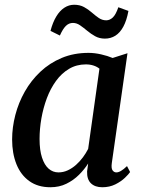

<svg xmlns="http://www.w3.org/2000/svg" viewBox="-20 -778 599 808"><path d="M450.5 -91.5Q447.5 -69.5 453.8 -61Q460 -52.5 469.5 -52.5Q478.5 -52.5 489.2 -58.8Q500 -65 514.5 -79L527.5 -54Q522 -45.5 506 -30Q490 -14.5 465.5 -2.2Q441 10 410.5 10Q380 10 362.8 -6.5Q345.5 -23 346.5 -56.5L351 -90Q335.5 -65.5 312.5 -42.5Q289.5 -19.5 259.5 -4.8Q229.5 10 192 10Q139.5 10 103.5 -15.8Q67.5 -41.5 49.2 -87Q31 -132.5 31 -191Q31 -242 44.5 -294Q58 -346 84.5 -392.8Q111 -439.5 150 -476.2Q189 -513 239.8 -534.2Q290.5 -555.5 352.5 -555.5Q378 -555.5 405.5 -549.2Q433 -543 454 -534L516.5 -554ZM398.5 -489Q388 -497.5 373.5 -502.2Q359 -507 341.5 -507Q302 -507 270.5 -488.2Q239 -469.5 215.8 -437.5Q192.5 -405.5 177.2 -364.8Q162 -324 154.2 -279.8Q146.5 -235.5 146.5 -193Q146.5 -146 156.8 -114.8Q167 -83.5 184.8 -68Q202.5 -52.5 226 -52.5Q246.5 -52.5 265.2 -61.2Q284 -70 300 -84.2Q316 -98.5 329 -116Q342 -133.5 351 -151.5ZM192.5 -648Q202 -684 216.8 -708.5Q231.5 -733 250.8 -745.5Q270 -758 292 -758Q316 -758 333.8 -748.2Q351.5 -738.5 366.2 -725.5Q381 -712.5 395.5 -702.5Q410 -692.5 427 -692.5Q442 -692.5 454.8 -704.5Q467.5 -716.5 478 -747.5L520.5 -732Q513 -691.5 499 -665.8Q485 -640 465.5 -627.8Q446 -615.5 421.5 -615.5Q398.5 -615.5 380.5 -625.5Q362.5 -635.5 347 -648.5Q331.5 -661.5 317 -671.5Q302.5 -681.5 287 -681.5Q270 -681.5 257.2 -669Q244.5 -656.5 232 -628.5Z"/></svg>

Font: Merriweather 48pt Medium
Style: Italic
Weight: 500
Italic angle: -7.8°
Version: Version 2.101